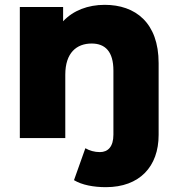

<svg xmlns="http://www.w3.org/2000/svg" viewBox="-20 -571 736 794"><path d="M413 -551C344 -551 283 -528 241 -483V-542H62V0H250V-262C250 -353 297 -391 359 -391C415 -391 449 -358 449 -279V-14C449 35 427 58 393 58C371 58 350 52 333 42L286 174C319 194 367 203 418 203C557 203 636 118 636 -13V-310C636 -477 540 -551 413 -551Z"/></svg>

Font: Montserrat-Alt1 ExtBd
Style: Regular
Weight: 800
Designer: Differentunic
Foundry: Differentunic
Version: Version 7.222